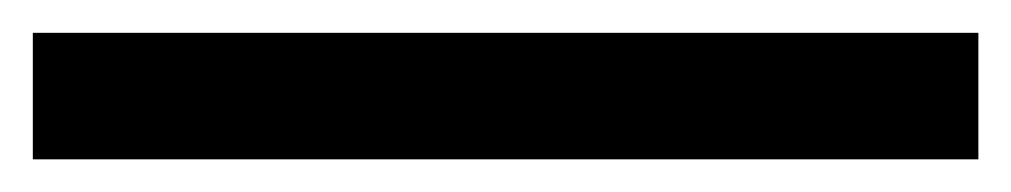

<svg xmlns="http://www.w3.org/2000/svg" viewBox="-20 -20 616 117"><path d="M576.2 77.1H0V0H576.2Z"/></svg>

Font: Pretendard GOV Variable
Style: Regular
Weight: 400
Designer: Base glyphs from Inter by Rasmus Andersson; Hangul glyphs from Noto Sans CJK(Source Han Sans) by Jang Soo-young and Kang
Foundry: Kil Hyung-jin
Version: Version 1.307;Glyphs 3.2 (3192)